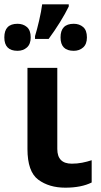

<svg xmlns="http://www.w3.org/2000/svg" viewBox="-48 -858 465 888"><path d="M217 -544H79V-169Q79 -64 129 -27Q179 10 254 10Q328 10 376 -14V-117Q355 -110 332 -105.5Q309 -101 284 -101Q217 -101 217 -169ZM270 -838H147Q143 -806 133 -763Q123 -720 114 -691V-678H177Q205 -716 229.5 -755.5Q254 -795 270 -828ZM293 -748Q232 -748 232 -685Q232 -623 293 -623Q319 -623 336.5 -638.5Q354 -654 354 -685Q354 -718 336.5 -733Q319 -748 293 -748ZM33 -748Q-28 -748 -28 -685Q-28 -623 33 -623Q59 -623 76.5 -638.5Q94 -654 94 -685Q94 -718 76.5 -733Q59 -748 33 -748Z"/></svg>

Font: Noto Sans UI
Style: Bold
Weight: 700
Designer: Monotype Design Team
Foundry: Monotype Imaging Inc.
Version: Version 1.901